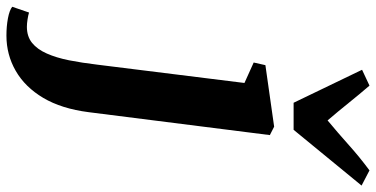

<svg xmlns="http://www.w3.org/2000/svg" viewBox="-421 -585 1140 582"><g transform="rotate(90 149.0 -294.0)"><path d="M198 7.5Q187.5 89.5 154.8 144.8Q122 200 73 228.2Q24 256.5 -34 256.5Q-62 256.5 -86.2 252Q-110.5 247.5 -121.5 239L-104 188Q-96 190.5 -83.2 192.5Q-70.5 194.5 -61 194.5Q-31.5 194.5 -12 178.8Q7.5 163 20.2 134.2Q33 105.5 40.8 66.5Q48.5 27.5 54 -19L109.5 -465L47.5 -493L55.5 -528.5L242 -555L267.5 -542ZM169.5 -614 69.5 -821.5 117.5 -844Q143 -814.5 169.5 -781.5Q196 -748.5 223 -717Q261.5 -749 297.8 -781.5Q334 -814 374.5 -844L420.5 -820L251.5 -614Z"/></g></svg>

Font: Merriweather 48pt ExtraBold
Style: Italic
Weight: 800
Italic angle: -7.8°
Version: Version 2.101